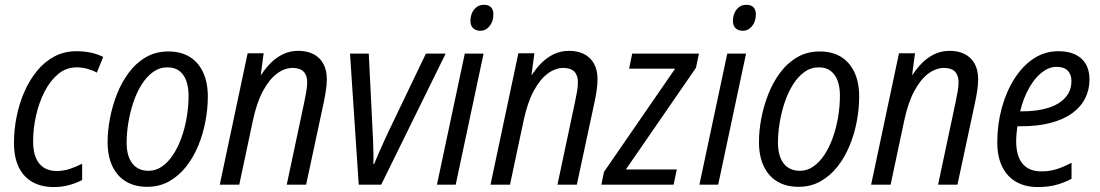

<svg xmlns="http://www.w3.org/2000/svg" viewBox="-20 -754 4492 784"><path d="M199.2 9.8Q148.9 9.8 112.5 -10.7Q76.2 -31.2 56.6 -71.3Q37.1 -111.3 37.1 -170.9Q37.1 -223.1 47.6 -276.4Q58.1 -329.6 78.9 -377.7Q99.6 -425.8 130.4 -463.6Q161.1 -501.5 201.7 -523.2Q242.2 -544.9 292.5 -544.9Q322.8 -544.9 350.6 -539.1Q378.4 -533.2 401.4 -521.5L375.5 -457.5Q358.9 -466.8 337.2 -472.9Q315.4 -479 292.5 -479Q250.5 -479 217.8 -451.9Q185.1 -424.8 162.1 -380.1Q139.2 -335.4 127.2 -282Q115.2 -228.5 115.2 -175.3Q115.2 -136.2 126.5 -109.6Q137.7 -83 159.2 -69.3Q180.7 -55.7 211.4 -55.7Q238.3 -55.7 263.9 -64Q289.6 -72.3 315.4 -85.4V-19Q293 -6.8 263.2 1.5Q233.4 9.8 199.2 9.8Z M581.1 8.8Q530.3 8.8 494.1 -12.9Q458 -34.7 438.7 -75.7Q419.4 -116.7 419.4 -174.3Q419.4 -219.7 429 -270.3Q438.5 -320.8 457.5 -369.4Q476.6 -418 506.1 -457.5Q535.6 -497.1 575.9 -520.5Q616.2 -543.9 667.5 -543.9Q718.3 -543.9 754.2 -522Q790 -500 809.3 -458.7Q828.6 -417.5 828.6 -359.4Q828.6 -310.1 818.8 -258.3Q809.1 -206.5 789.3 -158.7Q769.5 -110.8 739.7 -73.2Q710 -35.6 670.4 -13.4Q630.9 8.8 581.1 8.8ZM586.9 -56.6Q616.2 -56.6 641.4 -74Q666.5 -91.3 686.5 -121.6Q706.5 -151.9 720.7 -191.2Q734.9 -230.5 742.4 -274.9Q750 -319.3 750 -364.7Q750 -396.5 741.2 -422.4Q732.4 -448.2 713.4 -463.6Q694.3 -479 663.6 -479Q631.3 -479 605 -460Q578.6 -440.9 558.3 -408.7Q538.1 -376.5 524.7 -336.4Q511.2 -296.4 504.2 -253.7Q497.1 -210.9 497.1 -171.9Q497.1 -116.7 520.3 -86.7Q543.5 -56.6 586.9 -56.6Z M877.4 0 991.2 -536.6H1056.6L1044.9 -448.7H1046.9Q1063.5 -474.6 1085.4 -496.8Q1107.4 -519 1135.7 -532.7Q1164.1 -546.4 1198.7 -546.4Q1233.4 -546.4 1259.5 -533.2Q1285.6 -520 1300 -494.1Q1314.5 -468.3 1314.5 -429.7Q1314.5 -408.2 1310.5 -382.8Q1306.6 -357.4 1301.8 -335L1230 0H1150.9L1222.2 -335.9Q1227.1 -359.4 1230.7 -380.1Q1234.4 -400.9 1234.4 -418Q1234.4 -446.8 1219.5 -461.7Q1204.6 -476.6 1175.3 -476.6Q1142.1 -476.6 1110.8 -453.4Q1079.6 -430.2 1054 -382.8Q1028.3 -335.4 1012.7 -262.2L957 0Z M1444.8 0 1409.2 -535.2H1485.8L1501 -229Q1502.4 -208 1503.4 -179.7Q1504.4 -151.4 1504.9 -125.2Q1505.4 -99.1 1504.4 -84.5H1507.8Q1516.1 -105.5 1526.4 -128.7Q1536.6 -151.9 1547.1 -174.8Q1557.6 -197.8 1566.4 -216.8L1719.2 -535.2H1799.8L1536.6 0Z M1764.2 0 1877.9 -535.2H1954.6L1840.8 0ZM1941.4 -628.4Q1922.9 -628.4 1911.9 -638.9Q1900.9 -649.4 1900.9 -668.9Q1900.9 -685.5 1907.2 -700.4Q1913.6 -715.3 1925.8 -724.9Q1938 -734.4 1956.1 -734.4Q1975.1 -734.4 1984.9 -724.4Q1994.6 -714.4 1994.6 -695.3Q1994.6 -666.5 1979.2 -647.5Q1963.9 -628.4 1941.4 -628.4Z M1982.9 0 2096.7 -536.6H2162.1L2150.4 -448.7H2152.3Q2168.9 -474.6 2190.9 -496.8Q2212.9 -519 2241.2 -532.7Q2269.5 -546.4 2304.2 -546.4Q2338.9 -546.4 2365 -533.2Q2391.1 -520 2405.5 -494.1Q2419.9 -468.3 2419.9 -429.7Q2419.9 -408.2 2416 -382.8Q2412.1 -357.4 2407.2 -335L2335.4 0H2256.3L2327.6 -335.9Q2332.5 -359.4 2336.2 -380.1Q2339.8 -400.9 2339.8 -418Q2339.8 -446.8 2325 -461.7Q2310.1 -476.6 2280.8 -476.6Q2247.6 -476.6 2216.3 -453.4Q2185.1 -430.2 2159.4 -382.8Q2133.8 -335.4 2118.2 -262.2L2062.5 0Z M2435.5 0 2446.3 -52.2 2736.8 -473.6H2548.8L2561.5 -535.2H2834L2821.8 -477.1L2535.6 -62H2743.7L2730.5 0Z M2835.9 0 2949.7 -535.2H3026.4L2912.6 0ZM3013.2 -628.4Q2994.6 -628.4 2983.6 -638.9Q2972.7 -649.4 2972.7 -668.9Q2972.7 -685.5 2979 -700.4Q2985.4 -715.3 2997.6 -724.9Q3009.8 -734.4 3027.8 -734.4Q3046.9 -734.4 3056.6 -724.4Q3066.4 -714.4 3066.4 -695.3Q3066.4 -666.5 3051 -647.5Q3035.6 -628.4 3013.2 -628.4Z M3240.7 8.8Q3189.9 8.8 3153.8 -12.9Q3117.7 -34.7 3098.4 -75.7Q3079.1 -116.7 3079.1 -174.3Q3079.1 -219.7 3088.6 -270.3Q3098.1 -320.8 3117.2 -369.4Q3136.2 -418 3165.8 -457.5Q3195.3 -497.1 3235.6 -520.5Q3275.9 -543.9 3327.1 -543.9Q3377.9 -543.9 3413.8 -522Q3449.7 -500 3469 -458.7Q3488.3 -417.5 3488.3 -359.4Q3488.3 -310.1 3478.5 -258.3Q3468.8 -206.5 3449 -158.7Q3429.2 -110.8 3399.4 -73.2Q3369.6 -35.6 3330.1 -13.4Q3290.5 8.8 3240.7 8.8ZM3246.6 -56.6Q3275.9 -56.6 3301 -74Q3326.2 -91.3 3346.2 -121.6Q3366.2 -151.9 3380.4 -191.2Q3394.5 -230.5 3402.1 -274.9Q3409.7 -319.3 3409.7 -364.7Q3409.7 -396.5 3400.9 -422.4Q3392.1 -448.2 3373 -463.6Q3354 -479 3323.2 -479Q3291 -479 3264.6 -460Q3238.3 -440.9 3218 -408.7Q3197.8 -376.5 3184.3 -336.4Q3170.9 -296.4 3163.8 -253.7Q3156.7 -210.9 3156.7 -171.9Q3156.7 -116.7 3179.9 -86.7Q3203.1 -56.6 3246.6 -56.6Z M3537.1 0 3650.9 -536.6H3716.3L3704.6 -448.7H3706.5Q3723.1 -474.6 3745.1 -496.8Q3767.1 -519 3795.4 -532.7Q3823.7 -546.4 3858.4 -546.4Q3893.1 -546.4 3919.2 -533.2Q3945.3 -520 3959.7 -494.1Q3974.1 -468.3 3974.1 -429.7Q3974.1 -408.2 3970.2 -382.8Q3966.3 -357.4 3961.4 -335L3889.6 0H3810.5L3881.8 -335.9Q3886.7 -359.4 3890.4 -380.1Q3894 -400.9 3894 -418Q3894 -446.8 3879.2 -461.7Q3864.3 -476.6 3835 -476.6Q3801.8 -476.6 3770.5 -453.4Q3739.3 -430.2 3713.6 -382.8Q3688 -335.4 3672.4 -262.2L3616.7 0Z M4217.3 9.8Q4166 9.8 4128.9 -11.7Q4091.8 -33.2 4072 -74Q4052.2 -114.7 4052.2 -172.4Q4052.2 -245.1 4070.3 -312Q4088.4 -378.9 4121.6 -431.6Q4154.8 -484.4 4200.4 -514.6Q4246.1 -544.9 4301.3 -544.9Q4362.3 -544.9 4395.5 -514.9Q4428.7 -484.9 4428.7 -429.2Q4428.7 -387.2 4410.9 -352.1Q4393.1 -316.9 4357.9 -291.5Q4322.8 -266.1 4270 -252.2Q4217.3 -238.3 4147 -238.3H4134.3Q4132.3 -224.1 4130.9 -208.5Q4129.4 -192.9 4129.4 -178.2Q4129.4 -117.2 4155.3 -85.7Q4181.2 -54.2 4232.9 -54.2Q4265.6 -54.2 4294.2 -63.2Q4322.8 -72.3 4355.5 -89.4V-23.9Q4325.2 -7.8 4292.2 1Q4259.3 9.8 4217.3 9.8ZM4145.5 -299.3H4152.8Q4214.8 -299.3 4260 -313.5Q4305.2 -327.6 4330.1 -355.5Q4355 -383.3 4355 -423.8Q4355 -449.7 4340.1 -465.3Q4325.2 -481 4293.9 -481Q4263.7 -481 4234.6 -458.5Q4205.6 -436 4182.4 -395.3Q4159.2 -354.5 4145.5 -299.3Z"/></svg>

Font: Open Sans SemiCondensed
Style: Italic
Weight: 400
Width: 4
Italic angle: -12°
Designer: Monotype Design Team
Foundry: Monotype Imaging Inc.
Version: Version 3.000